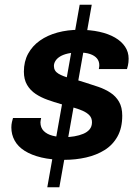

<svg xmlns="http://www.w3.org/2000/svg" viewBox="-20 -743 581 812"><path d="M180 49 317 -723H368L231 49ZM252 -67Q197 -67 155 -77Q113 -87 84.5 -105Q56 -123 42 -148.5Q28 -174 28 -204Q28 -216 30.5 -227Q33 -238 35 -244H154Q153 -240 152 -234Q151 -228 151 -226Q151 -203 165 -189Q179 -175 202.5 -169Q226 -163 253 -163Q274 -163 294.5 -166.5Q315 -170 332 -177Q349 -184 359 -196Q369 -208 369 -226Q369 -244 358 -255.5Q347 -267 328.5 -275Q310 -283 286.5 -289.5Q263 -296 237 -303Q209 -311 181 -321Q153 -331 130.5 -346Q108 -361 94.5 -384Q81 -407 81 -440Q81 -483 99 -516Q117 -549 149 -571.5Q181 -594 223.5 -605.5Q266 -617 315 -617Q362 -617 400.5 -608.5Q439 -600 466.5 -584Q494 -568 509 -545.5Q524 -523 524 -495Q524 -479 521 -466Q518 -453 517 -451H398Q399 -456 399.5 -460Q400 -464 400 -467Q400 -484 390 -496Q380 -508 361 -514.5Q342 -521 313 -521Q286 -521 266.5 -516.5Q247 -512 234 -504Q221 -496 214.5 -485.5Q208 -475 208 -464Q208 -443 227 -431.5Q246 -420 276 -412.5Q306 -405 340 -394Q369 -385 396.5 -375.5Q424 -366 447 -351Q470 -336 483.5 -312.5Q497 -289 497 -254Q497 -202 477 -166Q457 -130 422.5 -108.5Q388 -87 344 -77Q300 -67 252 -67Z"/></svg>

Font: Archivo SemiBold SemiBold
Style: Italic
Weight: 600
Italic angle: -10°
Version: Version 2.001